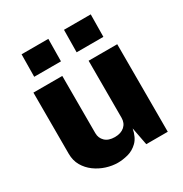

<svg xmlns="http://www.w3.org/2000/svg" viewBox="-169 -845 934 982"><g transform="rotate(-30 298.0 -353.5)"><path d="M246.5 10Q213 10 178.5 -1Q144 -12 115 -33.2Q86 -54.5 68.2 -85.2Q50.5 -116 50.5 -156V-517H221V-179Q221 -150 241 -130.8Q261 -111.5 298.5 -111.5Q334.5 -111.5 355.5 -130.2Q376.5 -149 376.5 -180V-517H545.5V0H418.5L398.5 -104.5Q389 -56 363.5 -31.2Q338 -6.5 306.2 1.8Q274.5 10 246.5 10ZM345 -585 346.5 -717H504.5L503 -585ZM94.5 -585 96 -717H254L252.5 -585Z"/></g></svg>

Font: Public Sans ExtraBold
Style: Regular
Weight: 800
Designer: The Public Sans Project Authors: Dan O. Williams and USWDS (Libre Franklin designed by Pablo Impallari and Rodrigo Fuenz
Version: Version 1.007